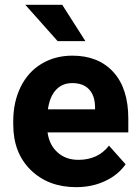

<svg xmlns="http://www.w3.org/2000/svg" viewBox="-20 -770 581 800"><path d="M297.4 9.8Q181.2 9.8 108.2 -61.5Q35.2 -132.8 35.2 -251.5V-265.1Q35.2 -344.7 65.9 -407.5Q96.7 -470.2 153.1 -504.2Q209.5 -538.1 281.7 -538.1Q390.1 -538.1 452.4 -469.7Q514.6 -401.4 514.6 -275.9V-218.3H178.2Q185.1 -166.5 219.5 -135.3Q253.9 -104 306.6 -104Q388.2 -104 434.1 -163.1L503.4 -85.4Q471.7 -40.5 417.5 -15.4Q363.3 9.8 297.4 9.8ZM281.2 -423.8Q239.3 -423.8 213.1 -395.5Q187 -367.2 179.7 -314.5H376V-325.7Q375 -372.6 350.6 -398.2Q326.2 -423.8 281.2 -423.8ZM335.9 -598.6H220.2L85.4 -750H239.3Z"/></svg>

Font: Robotiche
Style: Bold
Weight: 700
Designer: Google
Version: Version 2.001150; 2014